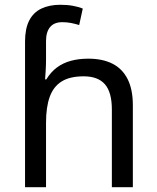

<svg xmlns="http://www.w3.org/2000/svg" viewBox="-20 -785 657 805"><path d="M85 -611Q85 -665 102.5 -699Q120 -733 153.5 -749Q187 -765 233 -765Q262 -765 286.5 -760.5Q311 -756 327 -749L312 -680Q296 -685 278.5 -688.5Q261 -692 241 -692Q207 -692 190 -671.5Q173 -651 173 -613V-535Q173 -513 171.5 -488Q170 -463 169 -452H174Q193 -483 218.5 -502Q244 -521 277 -530Q310 -539 350 -539Q410 -539 451.5 -518Q493 -497 515 -453.5Q537 -410 537 -343V0H449V-326Q449 -398 420 -431.5Q391 -465 331 -465Q273 -465 238.5 -443.5Q204 -422 188.5 -379Q173 -336 173 -271V0H85Z"/></svg>

Font: hexlgurmukhi05
Style: Book
Weight: 400
Designer: Jelle Bosma - Monotype Design Team
Foundry: Monotype Imaging Inc.
Version: Version 2.003